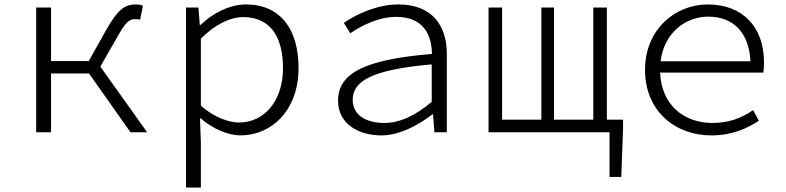

<svg xmlns="http://www.w3.org/2000/svg" viewBox="-20 -596 3540 865"><path d="M432 -296 506 -425C545 -495 561 -510 590 -510C599 -510 603 -509 611 -507L624 -570C616 -574 604 -576 593 -576C539 -576 509 -551 455 -455L380 -321H210V-562H143V0H210V-265H381L568 0H643Z M818 -562V249H885V48L881 -63H884C939 -14 1011 14 1063 14C1203 14 1325 -98 1325 -290C1325 -463 1244 -576 1088 -576C1016 -576 938 -537 884 -484H880L874 -562ZM1255 -289C1255 -142 1171 -44 1057 -44C1015 -44 946 -65 885 -120V-422C951 -488 1019 -519 1075 -519C1204 -519 1255 -422 1255 -289Z M1503 -142C1503 -38 1595 14 1698 14C1779 14 1864 -31 1928 -81H1931L1937 0H1993V-354C1993 -481 1926 -576 1775 -576C1675 -576 1579 -528 1529 -493L1558 -446C1606 -479 1684 -520 1765 -520C1887 -520 1925 -440 1926 -353C1626 -328 1503 -268 1503 -142ZM1925 -137C1851 -75 1781 -42 1711 -42C1639 -42 1569 -71 1569 -146C1569 -231 1655 -282 1925 -306Z M2714 -57V-562H2653V-57H2476V-562H2419V-57H2242V-562H2181V0H2678H2726V201H2779L2787 -16V-57Z M3422 -315C3422 -475 3325 -576 3169 -576C3022 -576 2886 -464 2886 -281C2886 -96 3021 14 3185 14C3280 14 3346 -18 3399 -52L3373 -100C3321 -64 3263 -42 3190 -42C3064 -42 2960 -120 2954 -269H3419C3421 -282 3422 -299 3422 -315ZM3171 -521C3279 -521 3354 -455 3361 -320H2956C2972 -448 3068 -521 3171 -521Z"/></svg>

Font: Kawkab Mono Light
Style: Regular
Weight: 300
Monospace: yes
Designer: Abdullah Arif
Foundry: Abdullah Arif
Version: Version 1.000;PS 000.500;hotconv 1.0.88;makeotf.lib2.5.64775